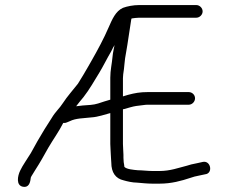

<svg xmlns="http://www.w3.org/2000/svg" viewBox="-20 -686 901 759"><path d="M418 -75C418 -70.3 418.3 -64.7 419 -58C419 -52.7 419.3 -47.7 420 -43C420 -4.5 436.6 20 469 27C482.4 31 504.4 36 522 36C538.7 37.4 562 40 582 40H611C657.3 40 697.1 29 733 17L749 12C761.7 8.8 778.8 6 791 3C823.1 -0.2 813.7 -52.3 782 -46C768.3 -42.6 749.2 -38.9 736 -36L719 -31C684.6 -22.4 652.9 -10 610 -10H583C564.6 -10 541.8 -13 525 -13C507.8 -14.6 481.3 -16.7 472 -26C471.3 -28 471 -30.3 471 -33L469 -45C469 -50.3 468.7 -56 468 -62V-74C468 -86.6 466 -101.7 466 -117V-254C467.3 -254 469 -254.3 471 -255C486.2 -259.1 504.5 -265.1 518 -267L550 -271C554 -271.7 558.7 -272 564 -272H726C739.5 -272 751 -283.9 751 -297.5C751 -311.1 739.5 -322 726 -322H564C533.7 -322 512.2 -318 486 -311L466 -305V-377C466 -382.3 466.3 -387.3 467 -392C471.9 -419 472.2 -450 478 -476C485.6 -517.7 492 -568.1 499 -610C499.7 -610.7 500 -611.7 500 -613C507.2 -614.2 522.4 -616 530 -616H756C769.2 -616 781 -627.8 781 -641C781 -654.2 769.2 -666 756 -666H530C507 -666 482.6 -661.2 466 -655C436.4 -641.6 423.1 -608.4 410 -579C390.7 -533.9 365.6 -487.5 341 -444.5L329 -423.5C316.4 -401.5 301.8 -376.7 288 -355C269.6 -331.4 245.4 -304.5 229 -279C215 -256.9 199.2 -245 184 -219L156 -175C138.8 -146.8 117.4 -110.3 102 -81C89.6 -60.3 68.8 -31.4 60 -12C49.5 8.9 42 48 72 52.5C92.2 55.5 99 38.6 101 21C101 17.7 102 14.3 104 11C107.3 5 112.7 -3.7 120 -15C138.8 -43.9 153.2 -70.3 171 -102C190.4 -135.3 213.1 -166.1 230 -200C235.3 -199.3 240 -200 244 -202L256 -207C279.8 -218.9 309.3 -218.2 342 -222C366.1 -223.3 396 -233.7 416 -239V-117C416 -102.6 418 -87.2 418 -75ZM416 -292C400.2 -287.5 385.3 -282.8 368 -277C350 -271 327.9 -270.5 307 -269C296.1 -268.3 287 -266 281 -266C289.8 -277.7 300.2 -290.4 310 -302C333.6 -332.1 352.3 -365.8 372.5 -398.5C385.9 -420.1 405.1 -458.8 419 -482C424.2 -491.6 428.3 -501.5 434 -510C433.3 -510 433 -509.7 433 -509C430.3 -492.8 426.3 -479 425 -463C422.4 -434 416 -408.4 416 -379Z"/></svg>

Font: HoneyBee
Style: Book
Weight: 300
Foundry: Cannot Into Space Fonts
Version: Version 0.89